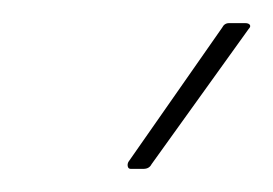

<svg xmlns="http://www.w3.org/2000/svg" viewBox="-20 -707 236 166"><path d="M93 -561Q91 -561 90.5 -563Q90 -565 91 -567L172 -683Q174 -687 178 -687H192Q195 -687 196 -685.5Q197 -684 195 -682L111 -565Q109 -561 104 -561Z"/></svg>

Font: Sofia Sans Extra Condensed Thin
Style: Italic
Weight: 250
Italic angle: -9°
Version: Version 4.100